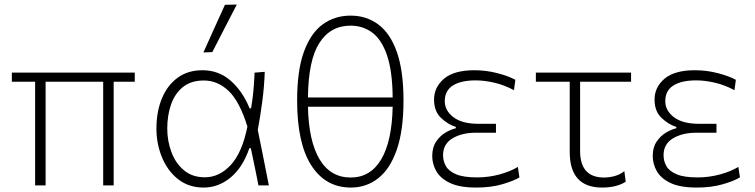

<svg xmlns="http://www.w3.org/2000/svg" viewBox="-20 -813 3313 842"><path d="M134 0V-454.5H32V-494.5H571V-454.5H478.5V0H432.5V-454.5H180V0Z M873 9.5Q807.5 9.5 761.2 -27Q715 -63.5 690.5 -122.8Q666 -182 666 -249Q666 -323 689.8 -380.8Q713.5 -438.5 758.5 -471.8Q803.5 -505 868 -505Q938.5 -505 991 -459.5Q1043.5 -414 1074.5 -338H1081Q1088.5 -381 1091.8 -420.2Q1095 -459.5 1096.5 -494.5L1141 -498Q1139 -435.5 1130.5 -370.2Q1122 -305 1110.5 -243Q1123 -182 1135 -121.5Q1147 -61 1159 0H1113.5Q1105 -41 1097 -82Q1088.5 -122.5 1080 -163H1073.5Q1045 -79.5 991.8 -35Q938.5 9.5 873 9.5ZM878.5 -35.5Q942 -35.5 992 -89.5Q1042 -143.5 1065 -258Q1031 -368 982.8 -414Q934.5 -460 874 -460Q818 -460 782.5 -431.5Q747 -403 730.2 -355Q713.5 -307 713.5 -249Q713.5 -195 731.8 -146Q750 -97 786.8 -66.2Q823.5 -35.5 878.5 -35.5ZM872 -583Q896 -636 919.5 -688.5Q943 -740.5 966.5 -792L1018.5 -793Q991 -740.5 964.5 -688.5Q938 -636.5 911 -584.5Z M1518.5 9.5Q1408 9.5 1345.5 -87.2Q1283 -184 1283 -372Q1283 -504.5 1313 -586.5Q1343 -668.5 1395.8 -706.5Q1448.5 -744.5 1517.5 -744.5Q1587.5 -744.5 1639.8 -705.2Q1692 -666 1720.8 -583.8Q1749.5 -501.5 1749.5 -372Q1749.5 -241.5 1720.2 -157Q1691 -72.5 1639 -31.5Q1587 9.5 1518.5 9.5ZM1517.5 -700.5Q1429 -700.5 1380.5 -624.5Q1332 -548.5 1330.5 -385.5H1702Q1701 -500.5 1677.5 -569.8Q1654 -639 1612.8 -669.8Q1571.5 -700.5 1517.5 -700.5ZM1518 -34.5Q1604.5 -34.5 1651.8 -114.2Q1699 -194 1702 -345H1330.5Q1333.5 -195 1381.2 -114.8Q1429 -34.5 1518 -34.5Z M2069 9.5Q1994.5 9.5 1952.5 -11Q1910.5 -31.5 1893 -63Q1875.5 -94.5 1875.5 -129Q1875.5 -167 1892.8 -192.2Q1910 -217.5 1934.2 -231.8Q1958.5 -246 1979 -250.5V-256.5Q1944.5 -267 1914 -296Q1883.5 -325 1883.5 -376.5Q1883.5 -430.5 1927.2 -467.8Q1971 -505 2060.5 -505Q2112 -505 2161 -492.2Q2210 -479.5 2240 -463L2234 -417.5Q2191 -440.5 2147.5 -450.5Q2104 -460.5 2066 -460.5Q2001.5 -460.5 1966 -438Q1930.5 -415.5 1930.5 -369.5Q1930.5 -328 1968.5 -299Q2006.5 -270 2079.5 -270H2155V-231H2067Q2005.5 -231 1964.2 -206.2Q1923 -181.5 1923 -132.5Q1923 -106 1935.8 -84Q1948.5 -62 1980.8 -48.5Q2013 -35 2071.5 -35Q2123 -35 2170.5 -48Q2218 -61 2251 -81L2258 -35Q2233.5 -20 2183.5 -5.2Q2133.5 9.5 2069 9.5Z M2620.5 9.5Q2478.5 9.5 2478.5 -146.5V-454.5H2330V-494.5H2747.5V-454.5H2524V-151Q2524 -34.5 2629 -34.5Q2652.5 -34.5 2676.5 -41.2Q2700.5 -48 2718 -62.5L2724 -16.5Q2710 -6 2683 1.8Q2656 9.5 2620.5 9.5Z M3036 9.5Q2961.5 9.5 2919.5 -11Q2877.5 -31.5 2860 -63Q2842.5 -94.5 2842.5 -129Q2842.5 -167 2859.8 -192.2Q2877 -217.5 2901.2 -231.8Q2925.5 -246 2946 -250.5V-256.5Q2911.5 -267 2881 -296Q2850.5 -325 2850.5 -376.5Q2850.5 -430.5 2894.2 -467.8Q2938 -505 3027.5 -505Q3079 -505 3128 -492.2Q3177 -479.5 3207 -463L3201 -417.5Q3158 -440.5 3114.5 -450.5Q3071 -460.5 3033 -460.5Q2968.5 -460.5 2933 -438Q2897.5 -415.5 2897.5 -369.5Q2897.5 -328 2935.5 -299Q2973.5 -270 3046.5 -270H3122V-231H3034Q2972.5 -231 2931.2 -206.2Q2890 -181.5 2890 -132.5Q2890 -106 2902.8 -84Q2915.5 -62 2947.8 -48.5Q2980 -35 3038.5 -35Q3090 -35 3137.5 -48Q3185 -61 3218 -81L3225 -35Q3200.5 -20 3150.5 -5.2Q3100.5 9.5 3036 9.5Z"/></svg>

Font: Heraclito ExtraLight
Style: Regular
Weight: 200
Designer: Kostas Bartsokas (font) & Cristiano Sobral (main changes)
Foundry: Kostas Bartsokas (font) & Cristiano Sobral (main changes)
Version: Version 1.00;July 8, 2020;FontCreator 13.0.0.2655 64-bit